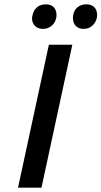

<svg xmlns="http://www.w3.org/2000/svg" viewBox="-20 -864 467 884"><path d="M63 0 205 -658H313L171 0ZM178 -731Q160 -731 147.5 -739.5Q135 -748 130 -763Q125 -778 130 -795Q135 -818 151 -831Q167 -844 191 -844Q209 -844 220.5 -836.5Q232 -829 237 -814.5Q242 -800 239 -782Q235 -760 218 -745.5Q201 -731 178 -731ZM365 -731Q347 -731 335 -739.5Q323 -748 318.5 -763Q314 -778 317 -795Q321 -818 337.5 -831Q354 -844 377 -844Q395 -844 407 -836.5Q419 -829 424 -814.5Q429 -800 426 -782Q421 -760 404.5 -745.5Q388 -731 365 -731Z"/></svg>

Font: Ysabeau Office SemiBold
Style: Italic
Weight: 600
Italic angle: -12°
Designer: Christian Thalmann (Catharsis Fonts)
Version: Version 2.001;gftools[0.9.30]; featfreeze: tnum,lnum,ss02